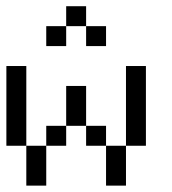

<svg xmlns="http://www.w3.org/2000/svg" viewBox="-20 -582 540 602"><path d="M0 -312.5V-375H62.5V-312.5ZM0 -250V-312.5H62.5V-250ZM0 -187.5V-250H62.5V-187.5ZM0 -125V-187.5H62.5V-125ZM375 -312.5V-375H437.5V-312.5ZM375 -250V-312.5H437.5V-250ZM375 -187.5V-250H437.5V-187.5ZM375 -125V-187.5H437.5V-125ZM312.5 -62.5V-125H375V-62.5ZM312.5 0V-62.5H375V0ZM62.5 -62.5V-125H125V-62.5ZM62.5 0V-62.5H125V0ZM125 -125V-187.5H187.5V-125ZM187.5 -250V-312.5H250V-250ZM187.5 -187.5V-250H250V-187.5ZM250 -125V-187.5H312.5V-125ZM125 -437.5V-500H187.5V-437.5ZM187.5 -500V-562.5H250V-500ZM250 -437.5V-500H312.5V-437.5Z"/></svg>

Font: AprilSans
Style: Regular
Weight: 400
Designer: typesprite
Version: Version 1.001;PS 001.001;hotconv 1.0.88;makeotf.lib2.5.64775